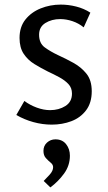

<svg xmlns="http://www.w3.org/2000/svg" viewBox="-20 -529 470 835"><path d="M244 -509Q278 -509 311.5 -500.5Q345 -492 373 -474L344 -410Q322 -428 295 -437Q268 -446 242 -446Q205 -446 177.5 -429Q150 -412 150 -378Q150 -341 174.5 -323Q199 -305 233 -289Q266 -274 299.5 -255.5Q333 -237 356 -208.5Q379 -180 379 -132Q379 -82 354.5 -49.5Q330 -17 290.5 -2Q251 13 205 13Q165 13 125 2Q85 -9 51 -29L86 -90Q110 -72 140 -61Q170 -50 198 -50Q236 -50 264.5 -68Q293 -86 293 -122Q293 -147 277.5 -163.5Q262 -180 238 -193Q214 -206 188 -218Q158 -233 129.5 -250.5Q101 -268 83 -295Q65 -322 65 -364Q65 -412 90.5 -444Q116 -476 157 -492.5Q198 -509 244 -509ZM221 77Q251 77 267.5 98Q284 119 284 148Q284 191 258.5 226Q233 261 199 286L170 258Q181 247 196 230.5Q211 214 211 198Q211 187 200.5 178.5Q190 170 179.5 158.5Q169 147 169 127Q169 105 184.5 91Q200 77 221 77Z"/></svg>

Font: Rosario Light
Style: Regular
Weight: 300
Designer: Hector Gatti
Foundry: Omnibus Type
Version: Version 1.101; ttfautohint (v1.8.1.43-b0c9)